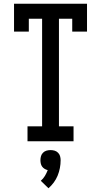

<svg xmlns="http://www.w3.org/2000/svg" viewBox="-20 -755 540 1026"><path d="M127 0V-80H205V-655H134V-586H55V-735H445V-586H366V-655H295V-80H373V0ZM239 251 198 211Q211 200 220 185Q229 170 235 154Q226 152 218 147Q210 142 205 135Q200 128 198 119Q196 110 196 101Q196 90 199 79.5Q202 69 210 61Q218 53 228.5 50Q239 47 250 47Q261 47 271.5 50Q282 53 290 61Q298 69 301 79.5Q304 90 304 101Q304 122 300 143Q296 164 288 183.5Q280 203 267.5 220Q255 237 239 251Z"/></svg>

Font: Iosevka Slab Medium
Style: Regular
Weight: 500
Monospace: yes
Designer: Belleve Invis
Foundry: Belleve Invis
Version: Version 11.1.1; ttfautohint (v1.8.3)